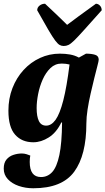

<svg xmlns="http://www.w3.org/2000/svg" viewBox="-24 -749 564 1027"><path d="M154 258Q112 258 76 245.5Q40 233 18 209.5Q-4 186 -4 153Q-4 122 10.5 104.5Q25 87 47.5 79.5Q70 72 93 72Q106 72 118.5 76Q131 80 138 83Q135 98 135 117Q135 198 195 198Q231 198 255.5 171Q280 144 293.5 80.5Q307 17 308 -94H304Q278 -40 237 -14Q196 12 154 12Q93 12 57 -28.5Q21 -69 21 -157Q21 -222 42.5 -277.5Q64 -333 102 -374.5Q140 -416 190 -439Q240 -462 296 -462Q325 -462 350.5 -457.5Q376 -453 398 -441L436 -462Q465 -462 484.5 -456Q504 -450 504 -430Q504 -423 497 -396.5Q490 -370 480.5 -331.5Q471 -293 461 -249.5Q451 -206 444.5 -164Q438 -122 438 -89Q438 81 373 169.5Q308 258 154 258ZM172 -171Q172 -126 184 -101.5Q196 -77 223 -77Q251 -77 273.5 -108.5Q296 -140 314.5 -212Q333 -284 348 -404Q328 -409 306 -409Q271 -409 246 -385Q221 -361 204.5 -324Q188 -287 180 -246Q172 -205 172 -171ZM317 -503Q305 -503 295 -508.5Q285 -514 271 -532.5Q257 -551 234.5 -589.5Q212 -628 175 -694Q175 -709 187.5 -719Q200 -729 217 -729Q247 -701 267 -682Q287 -663 302.5 -648Q318 -633 335 -616Q361 -636 396 -661.5Q431 -687 489 -729Q501 -729 510.5 -719Q520 -709 520 -694Q461 -628 426.5 -589.5Q392 -551 373 -532.5Q354 -514 342 -508.5Q330 -503 317 -503Z"/></svg>

Font: Petrona ExtraBold
Style: Italic
Weight: 800
Italic angle: -9°
Designer: Ringo R. Seeber
Foundry: Ringo R. Seeber
Version: Version 2.001; ttfautohint (v1.8.3)